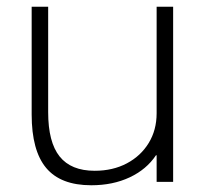

<svg xmlns="http://www.w3.org/2000/svg" viewBox="-20 -540 626 570"><path d="M251 10Q160 10 117 -41.5Q74 -93 74 -200V-520H123V-207Q123 -118 157 -75.5Q191 -33 261 -33Q315 -33 356.5 -55Q398 -77 421.5 -115.5Q445 -154 445 -204V-520H494V0H445V-79H443Q415 -37 365 -13.5Q315 10 251 10Z"/></svg>

Font: M PLUS 1 Light
Style: Regular
Weight: 300
Designer: Coji Morishita
Foundry: UNDERFOREST DESIGN
Version: Version 1.001